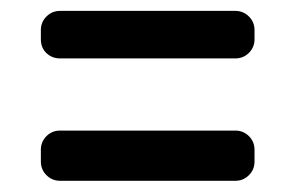

<svg xmlns="http://www.w3.org/2000/svg" viewBox="-20 -475 540 351"><path d="M89.8 -368.2Q75.2 -368.2 64.9 -377.9Q54.7 -387.7 54.7 -403.3V-419.9Q54.7 -434.6 64.9 -444.8Q75.2 -455.1 89.8 -455.1H410.2Q424.8 -455.1 435.1 -444.8Q445.3 -434.6 445.3 -419.9V-403.3Q445.3 -388.7 435.1 -378.4Q424.8 -368.2 410.2 -368.2ZM89.8 -144.5Q75.2 -144.5 64.9 -154.8Q54.7 -165 54.7 -179.7V-201.2Q54.7 -215.8 64.9 -226.1Q75.2 -236.3 89.8 -236.3H410.2Q424.8 -236.3 435.1 -226.1Q445.3 -215.8 445.3 -201.2V-179.7Q445.3 -165 435.1 -154.8Q424.8 -144.5 410.2 -144.5Z"/></svg>

Font: Rounded-L Mgen+ 1m medium
Style: Regular
Weight: 500
Designer: [Source Han Sans]
Ryoko NISHIZUKA  (kana & ideographs); Paul D. Hunt (Latin, Greek & Cyrillic); Wenlong ZHANG  (bopomofo
Version: Version 1.059.20150602